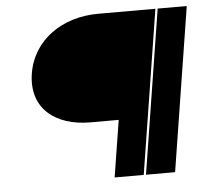

<svg xmlns="http://www.w3.org/2000/svg" viewBox="-46 -628 730 677"><g transform="rotate(-5 319.5 -290.0)"><path d="M265 -201H365L333 0H436L528 -580H325C198 -580 93 -508 74 -390C55 -268 141 -201 265 -201ZM547 0 639 -580H536L444 0Z"/></g></svg>

Font: Charger Pro
Style: BlkNarObl
Weight: 900
Designer: Jasper
Foundry: Cannot Into Space Fonts
Version: Version 1.09